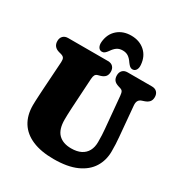

<svg xmlns="http://www.w3.org/2000/svg" viewBox="-210 -1060 1143 1216"><g transform="rotate(30 361.5 -452.0)"><path d="M546.5 -317.5 525.5 -547.5Q523.5 -569.5 518.2 -578Q513 -586.5 501.5 -590L486.5 -594.5Q463 -601.5 452.5 -614.8Q442 -628 442 -650Q442 -672.5 455 -686.2Q468 -700 492 -700H669.5Q693.5 -700 706.5 -686.2Q719.5 -672.5 719.5 -650Q719.5 -628 708 -615Q696.5 -602 675 -595L660 -590Q643.5 -585 636 -572.5Q628.5 -560 630.5 -538L650 -318.5Q652.5 -292.5 653.5 -267.8Q654.5 -243 654.5 -216Q654.5 -151 622.8 -99.8Q591 -48.5 525.8 -19.2Q460.5 10 359.5 10Q267 10 203.8 -17Q140.5 -44 108.2 -95.5Q76 -147 76 -220.5Q76 -233.5 76.8 -251.5Q77.5 -269.5 78.8 -291.5Q80 -313.5 81.5 -338.5L95 -546Q96 -565.5 90.5 -575.2Q85 -585 67 -590L52 -594Q7 -606.5 7 -650Q7 -672.5 20.2 -686.2Q33.5 -700 57.5 -700H348Q372 -700 385 -686.2Q398 -672.5 398 -650Q398 -627.5 387 -614.5Q376 -601.5 353.5 -595L335.5 -590Q323.5 -586.5 318 -576.5Q312.5 -566.5 311.5 -547L298.5 -329.5Q297 -302.5 296.2 -280.2Q295.5 -258 295.5 -242Q295.5 -170 328.5 -137Q361.5 -104 422 -104Q464.5 -104 493 -118.5Q521.5 -133 536 -160Q550.5 -187 550.5 -224Q550.5 -254 549.5 -274.8Q548.5 -295.5 546.5 -317.5ZM396.5 -805Q372 -805 355 -793.5Q338 -782 322.5 -758.5Q313 -745.5 304.5 -738.5Q296 -731.5 285 -731.5Q268 -731.5 259 -746.2Q250 -761 252 -784.5Q257.5 -844 297 -878.8Q336.5 -913.5 396.5 -913.5Q456.5 -913.5 496 -878.8Q535.5 -844 540.5 -784.5Q543 -761 534 -746.2Q525 -731.5 507.5 -731.5Q497 -731.5 488.5 -738.5Q480 -745.5 470.5 -758.5Q455 -782 438 -793.5Q421 -805 396.5 -805Z"/></g></svg>

Font: Fraunces 144pt S100 Black
Style: Regular
Weight: 900
Version: Version 1.000